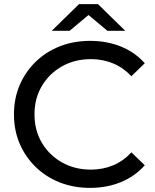

<svg xmlns="http://www.w3.org/2000/svg" viewBox="-20 -907 754 935"><path d="M418 8Q339 8 271.5 -18.5Q204 -45 154 -93.5Q104 -142 76 -207Q48 -272 48 -350Q48 -428 76 -493Q104 -558 154 -606.5Q204 -655 271.5 -681.5Q339 -708 419 -708Q500 -708 568.5 -680.5Q637 -653 685 -599L620 -536Q580 -578 530 -598.5Q480 -619 423 -619Q344 -619 282 -584Q220 -549 184 -488.5Q148 -428 148 -350Q148 -272 184 -211.5Q220 -151 282 -116Q344 -81 423 -81Q480 -81 530 -101.5Q580 -122 620 -165L685 -102Q637 -48 568.5 -20Q500 8 418 8ZM232 -757 365 -887H457L590 -757H503L411 -834L319 -757Z"/></svg>

Font: Montserrat Medium
Style: Regular
Weight: 500
Designer: Julieta Ulanovsky
Foundry: Julieta Ulanovsky
Version: Version 9.000; ttfautohint (v1.8.4.7-5d5b)